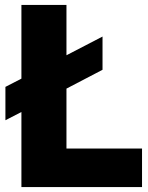

<svg xmlns="http://www.w3.org/2000/svg" viewBox="-20 -760 600 780"><path d="M67 0V-305L2 -271.5V-407L67 -440.5V-740H250V-535.5L396.5 -611.5V-476.5L250 -400V-156.5H557V0Z"/></svg>

Font: Encode Sans SmCnd XBd
Style: Regular
Weight: 800
Width: 4
Designer: Multiple Designers
Foundry: Impallari Type
Version: Version 3.002; ttfautohint (v1.8.3) -l 8 -r 50 -G 200 -x 14 